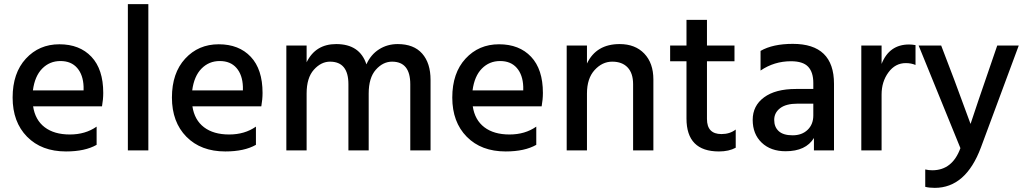

<svg xmlns="http://www.w3.org/2000/svg" viewBox="-20 -727 4957 928"><path d="M139 -290H384V-308Q382 -365 353 -398.5Q324 -432 272 -432Q220 -432 184 -395.5Q148 -359 139 -290ZM299 5Q181 5 111 -66Q41 -137 41 -255.5Q41 -374 105 -443.5Q169 -513 267 -513Q365 -513 422 -452.5Q479 -392 479 -278Q479 -247 473 -213H140Q150 -147 196 -112Q242 -77 317.5 -77Q393 -77 447 -115V-27Q391 5 299 5Z M697 0H598V-707H697Z M909 -290H1154V-308Q1152 -365 1123 -398.5Q1094 -432 1042 -432Q990 -432 954 -395.5Q918 -359 909 -290ZM1069 5Q951 5 881 -66Q811 -137 811 -255.5Q811 -374 875 -443.5Q939 -513 1037 -513Q1135 -513 1192 -452.5Q1249 -392 1249 -278Q1249 -247 1243 -213H910Q920 -147 966 -112Q1012 -77 1087.5 -77Q1163 -77 1217 -115V-27Q1161 5 1069 5Z M2061 0H1963V-320Q1963 -429 1875 -429Q1831 -429 1796.5 -390Q1762 -351 1762 -275V0H1664V-320Q1664 -429 1575 -429Q1532 -429 1497 -390Q1462 -351 1462 -275V0H1364V-507H1462V-426Q1505 -514 1605 -514Q1719 -514 1751 -416Q1772 -463 1812 -488.5Q1852 -514 1902 -514Q1980 -514 2020.5 -468Q2061 -422 2061 -341Z M2264 -290H2509V-308Q2507 -365 2478 -398.5Q2449 -432 2397 -432Q2345 -432 2309 -395.5Q2273 -359 2264 -290ZM2424 5Q2306 5 2236 -66Q2166 -137 2166 -255.5Q2166 -374 2230 -443.5Q2294 -513 2392 -513Q2490 -513 2547 -452.5Q2604 -392 2604 -278Q2604 -247 2598 -213H2265Q2275 -147 2321 -112Q2367 -77 2442.5 -77Q2518 -77 2572 -115V-27Q2516 5 2424 5Z M3138 0H3040V-320Q3040 -373 3013.5 -401Q2987 -429 2939 -429Q2891 -429 2854 -388.5Q2817 -348 2817 -275V0H2719V-507H2817V-420Q2862 -514 2975 -514Q3050 -514 3094 -468Q3138 -422 3138 -343Z M3455 5Q3298 5 3298 -154V-431H3219V-507H3298V-631H3397V-507H3530V-431H3397V-152Q3397 -79 3467 -79Q3508 -79 3536 -101V-13Q3503 5 3455 5Z M3777 4Q3705 4 3661.5 -37.5Q3618 -79 3618 -147.5Q3618 -216 3673 -256.5Q3728 -297 3827 -297H3911V-326Q3911 -378 3886 -404.5Q3861 -431 3803 -431Q3722 -431 3656 -386V-481Q3715 -515 3812 -515Q4011 -515 4011 -322V0H3914V-60Q3875 4 3777 4ZM3911 -169V-226H3835Q3779 -226 3750.5 -204Q3722 -182 3722 -147.5Q3722 -113 3744 -93Q3766 -73 3811 -73Q3856 -73 3883.5 -99.5Q3911 -126 3911 -169Z M4241 0H4143V-507H4241V-418Q4278 -512 4374 -512Q4388 -512 4405 -509V-413Q4384 -422 4358 -422Q4307 -422 4274 -377Q4241 -332 4241 -270Z M4498 181Q4471 181 4452 176V92Q4468 96 4486 96Q4583 96 4622 -11L4420 -507H4529L4592 -342L4671 -128Q4684 -170 4800 -507H4904L4721 -14Q4648 181 4498 181Z"/></svg>

Font: Hind Mysuru Medium
Style: Regular
Weight: 500
Designer: Manushi Parikh, Hitesh Malaviya
Foundry: Indian Type Foundry
Version: Version 0.703;PS 1.0;hotconv 1.0.86;makeotf.lib2.5.63406